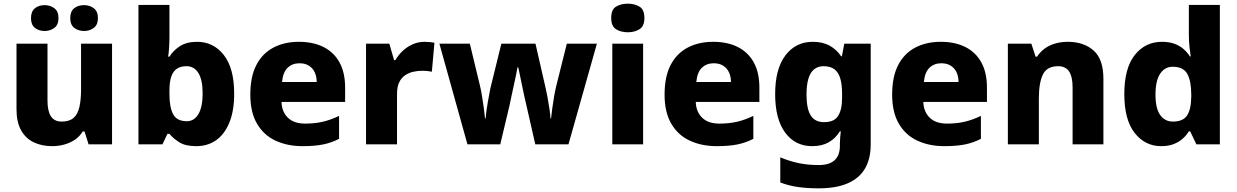

<svg xmlns="http://www.w3.org/2000/svg" viewBox="-20 -787 6745 1047"><path d="M591 -549V0H463L441 -70H431Q414 -42 387.5 -24.5Q361 -7 329.5 1.5Q298 10 264 10Q208 10 164 -11Q120 -32 95 -76.5Q70 -121 70 -191V-549H239V-238Q239 -182 257.5 -153Q276 -124 317 -124Q358 -124 381 -144Q404 -164 413 -203.5Q422 -243 422 -299V-549ZM149 -688Q149 -725 170.5 -742Q192 -759 223 -759Q254 -759 276.5 -742Q299 -725 299 -688Q299 -652 276.5 -635Q254 -618 223 -618Q192 -618 170.5 -635Q149 -652 149 -688ZM363 -688Q363 -725 384.5 -742Q406 -759 438 -759Q469 -759 491.5 -742Q514 -725 514 -688Q514 -652 491.5 -635Q469 -618 439 -618Q407 -618 385 -635Q363 -652 363 -688Z M904 -585Q904 -555 902 -526.5Q900 -498 897 -478H904Q925 -512 961.5 -535.5Q998 -559 1055 -559Q1144 -559 1200.5 -487Q1257 -415 1257 -276Q1257 -182 1230.5 -118Q1204 -54 1158 -22Q1112 10 1050 10Q991 10 958 -11Q925 -32 904 -57H893L866 0H735V-760H904ZM997 -426Q964 -426 943.5 -411.5Q923 -397 913.5 -368Q904 -339 904 -294V-273Q904 -201 924.5 -163.5Q945 -126 999 -126Q1039 -126 1062 -165Q1085 -204 1085 -278Q1085 -351 1062 -388.5Q1039 -426 997 -426Z M1610 -559Q1688 -559 1744.5 -530.5Q1801 -502 1831.5 -446.5Q1862 -391 1862 -309V-231H1515Q1517 -177 1550 -145Q1583 -113 1644 -113Q1697 -113 1740 -123Q1783 -133 1829 -155V-30Q1789 -9 1743 0.5Q1697 10 1630 10Q1547 10 1482.5 -20Q1418 -50 1381.5 -112.5Q1345 -175 1345 -271Q1345 -369 1378 -432.5Q1411 -496 1471 -527.5Q1531 -559 1610 -559ZM1613 -442Q1574 -442 1548.5 -417.5Q1523 -393 1518 -340H1707Q1707 -369 1696.5 -392Q1686 -415 1665 -428.5Q1644 -442 1613 -442Z M2295 -559Q2308 -559 2324 -557.5Q2340 -556 2349 -554L2335 -396Q2326 -398 2312 -399.5Q2298 -401 2281 -401Q2257 -401 2233 -395.5Q2209 -390 2189 -376.5Q2169 -363 2157 -338.5Q2145 -314 2145 -275V0H1976V-549H2103L2129 -459H2136Q2152 -487 2176 -509.5Q2200 -532 2230.5 -545.5Q2261 -559 2295 -559Z M2850 -215Q2846 -232 2839.5 -261Q2833 -290 2826.5 -322Q2820 -354 2814.5 -380.5Q2809 -407 2806 -420H2802Q2800 -407 2794.5 -380.5Q2789 -354 2782 -322Q2775 -290 2768.5 -260Q2762 -230 2758 -210L2708 0H2529L2376 -549H2542L2597 -321Q2603 -297 2608.5 -263Q2614 -229 2618.5 -196Q2623 -163 2625 -141H2628Q2629 -157 2632.5 -182Q2636 -207 2640.5 -232.5Q2645 -258 2649 -278Q2653 -298 2654 -305L2714 -549H2900L2956 -304Q2960 -288 2965.5 -257.5Q2971 -227 2976 -195Q2981 -163 2982 -141H2985Q2987 -162 2991.5 -195.5Q2996 -229 3002 -263.5Q3008 -298 3014 -321L3071 -549H3235L3080 0H2899Z M3487 -549V0H3319V-549ZM3404 -767Q3440 -767 3467 -751Q3494 -735 3494 -689Q3494 -644 3467 -627.5Q3440 -611 3404 -611Q3366 -611 3339.5 -627.5Q3313 -644 3313 -689Q3313 -735 3339.5 -751Q3366 -767 3404 -767Z M3869 -559Q3947 -559 4003.5 -530.5Q4060 -502 4090.5 -446.5Q4121 -391 4121 -309V-231H3774Q3776 -177 3809 -145Q3842 -113 3903 -113Q3956 -113 3999 -123Q4042 -133 4088 -155V-30Q4048 -9 4002 0.5Q3956 10 3889 10Q3806 10 3741.5 -20Q3677 -50 3640.5 -112.5Q3604 -175 3604 -271Q3604 -369 3637 -432.5Q3670 -496 3730 -527.5Q3790 -559 3869 -559ZM3872 -442Q3833 -442 3807.5 -417.5Q3782 -393 3777 -340H3966Q3966 -369 3955.5 -392Q3945 -415 3924 -428.5Q3903 -442 3872 -442Z M4412 -559Q4466 -559 4504 -538Q4542 -517 4567 -480H4571L4584 -549H4728V1Q4728 79 4697 132Q4666 185 4603 212.5Q4540 240 4445 240Q4383 240 4332.5 233Q4282 226 4235 208V71Q4285 92 4335 102.5Q4385 113 4445 113Q4503 113 4531.5 86.5Q4560 60 4560 8V-3Q4560 -18 4561.5 -36Q4563 -54 4565 -71H4560Q4536 -32 4499 -11Q4462 10 4409 10Q4316 10 4261.5 -64Q4207 -138 4207 -274Q4207 -411 4263 -485Q4319 -559 4412 -559ZM4471 -426Q4440 -426 4419 -408.5Q4398 -391 4388 -357Q4378 -323 4378 -271Q4378 -194 4401 -157.5Q4424 -121 4473 -121Q4500 -121 4518.5 -128.5Q4537 -136 4548.5 -152.5Q4560 -169 4566 -194Q4572 -219 4572 -254V-275Q4572 -326 4562 -359.5Q4552 -393 4530 -409.5Q4508 -426 4471 -426Z M5110 -559Q5188 -559 5244.5 -530.5Q5301 -502 5331.5 -446.5Q5362 -391 5362 -309V-231H5015Q5017 -177 5050 -145Q5083 -113 5144 -113Q5197 -113 5240 -123Q5283 -133 5329 -155V-30Q5289 -9 5243 0.5Q5197 10 5130 10Q5047 10 4982.5 -20Q4918 -50 4881.5 -112.5Q4845 -175 4845 -271Q4845 -369 4878 -432.5Q4911 -496 4971 -527.5Q5031 -559 5110 -559ZM5113 -442Q5074 -442 5048.5 -417.5Q5023 -393 5018 -340H5207Q5207 -369 5196.5 -392Q5186 -415 5165 -428.5Q5144 -442 5113 -442Z M5803 -559Q5890 -559 5943.5 -511.5Q5997 -464 5997 -358V0H5829V-311Q5829 -368 5810 -397Q5791 -426 5750 -426Q5689 -426 5667 -380.5Q5645 -335 5645 -250V0H5476V-549H5604L5627 -478H5635Q5653 -505 5678 -523Q5703 -541 5735 -550Q5767 -559 5803 -559Z M6312 10Q6224 10 6167.5 -62Q6111 -134 6111 -274Q6111 -415 6168 -487Q6225 -559 6317 -559Q6355 -559 6384 -548.5Q6413 -538 6433.5 -520Q6454 -502 6469 -479H6473Q6470 -497 6466.5 -530.5Q6463 -564 6463 -597V-760H6632V0H6504L6470 -71H6463Q6450 -49 6429 -30.5Q6408 -12 6379.5 -1Q6351 10 6312 10ZM6376 -124Q6431 -124 6453 -157Q6475 -190 6476 -257V-272Q6476 -345 6454.5 -384Q6433 -423 6374 -423Q6332 -423 6306.5 -385Q6281 -347 6281 -271Q6281 -196 6306.5 -160Q6332 -124 6376 -124Z"/></svg>

Font: Noto Sans Devanagari ExtraBold
Style: Regular
Weight: 800
Version: Version 2.003